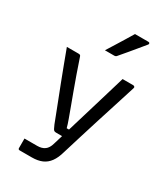

<svg xmlns="http://www.w3.org/2000/svg" viewBox="-243 -933 1086 1241"><g transform="rotate(30 300.0 -312.0)"><path d="M540 -532Q545 -532 550 -528Q555 -524 552 -516Q528 -439 504 -364.5Q480 -290 457 -217Q434 -144 412 -73Q390 -2 369 67Q356 114 334.5 143.5Q313 173 281.5 186.5Q250 200 206 200Q195 200 180 200Q165 200 151.5 200Q138 200 128 200Q118 200 115 200Q110 200 107 197.5Q104 195 104 189V118H119Q140 118 159.5 118Q179 118 199 118Q233 118 254.5 102.5Q276 87 286 51Q293 28 307 -18.5Q321 -65 339.5 -127Q358 -189 379 -258Q400 -327 421 -398Q442 -469 461 -532Q470 -532 479.5 -532Q489 -532 499 -532Q509 -532 519 -532Q529 -532 540 -532ZM131 -532Q140 -532 144 -529.5Q148 -527 150 -520Q170 -461 189 -406.5Q208 -352 226.5 -302.5Q245 -253 260.5 -210.5Q276 -168 288.5 -134Q301 -100 307 -76H350L332 -17H265Q256 -17 250 -19Q244 -21 239 -30Q234 -39 226 -58Q219 -76 204.5 -114Q190 -152 170.5 -202Q151 -252 129 -309Q107 -366 85.5 -423.5Q64 -481 45 -532Q55 -532 65.5 -532Q76 -532 87 -532Q98 -532 109 -532Q120 -532 131 -532ZM385 -824Q415 -824 436.5 -824Q458 -824 485 -824Q493 -824 495 -818Q497 -812 492 -807Q468 -778 447.5 -753Q427 -728 406 -703Q385 -678 356 -644Q354 -641 349.5 -638.5Q345 -636 339 -636Q320 -636 303.5 -636Q287 -636 269 -636Q288 -666 307.5 -697.5Q327 -729 346.5 -760.5Q366 -792 385 -824Z"/></g></svg>

Font: Recursive Monospace
Style: Regular
Weight: 400
Version: Version 1.047